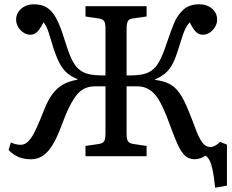

<svg xmlns="http://www.w3.org/2000/svg" viewBox="-20 -729 1084 896"><path d="M983.9 147Q979 98.1 972.9 67.6Q966.8 37.1 958.5 20.5Q950.2 3.9 938 -2.9Q931.2 3.9 916.5 9Q901.9 14.2 889.2 14.2Q865.2 14.2 847.7 1Q830.1 -12.2 813.5 -46.1Q796.9 -80.1 773.9 -143.1Q755.9 -193.8 739 -229.5Q722.2 -265.1 704.6 -286.1Q687 -307.1 666 -316.7Q645 -326.2 618.2 -326.2H570.8V-104Q570.8 -79.1 577.4 -69.6Q584 -60.1 603 -57.1L664.1 -47.9V0H378.9V-47.9L440.9 -57.1Q460 -60.1 466.1 -70.1Q472.2 -80.1 472.2 -107.9V-326.2H425.8Q399.9 -326.2 379.4 -318.1Q358.9 -310.1 341.1 -289.6Q323.2 -269 305.2 -233.6Q287.1 -198.2 267.1 -143.1Q246.1 -85.9 224.6 -51.5Q203.1 -17.1 179 -1.5Q154.8 14.2 126 14.2Q91.8 14.2 67.4 4.2Q43 -5.9 20 -28.8L30.8 -64Q42 -59.1 53.5 -56.2Q64.9 -53.2 75.2 -53.2Q89.4 -53.2 101.1 -60.5Q112.8 -67.9 125.5 -85.9Q138.2 -104 152.1 -135Q166 -166 184.1 -211.9Q202.1 -258.8 223.1 -287.8Q244.1 -316.9 272.5 -333.5Q300.8 -350.1 340.8 -356.9V-359.9Q311 -372.1 291 -390.1Q271 -408.2 256.1 -437.5Q241.2 -466.8 226.1 -515.1Q214.8 -553.2 208 -574.2Q201.2 -595.2 195.6 -606.2Q189.9 -617.2 183.1 -625Q166 -591.8 152.6 -579.3Q139.2 -566.9 121.1 -566.9Q105 -566.9 89.6 -576.9Q74.2 -586.9 64.7 -603.5Q55.2 -620.1 55.2 -637.2Q55.2 -658.2 66.2 -674.1Q77.1 -689.9 95.5 -699.5Q113.8 -709 138.2 -709Q173.3 -709 198.2 -694.1Q223.1 -679.2 242.7 -643.1Q262.2 -606.9 280.8 -544.9Q296.9 -491.7 312 -458.3Q327.1 -424.8 346.2 -407.5Q365.2 -390.1 392.6 -383.5Q419.9 -377 460.9 -377Q462.9 -377 464.8 -377Q466.8 -377 468.5 -377Q470.2 -377 472.2 -377V-596.2Q472.2 -622.1 465.6 -631.1Q459 -640.1 439 -643.1L378.9 -651.9V-700.2H664.1V-651.9L601.1 -643.1Q583 -641.1 576.9 -630.6Q570.8 -620.1 570.8 -591.8V-377Q572.8 -377 575 -377Q577.1 -377 579.1 -377Q581.1 -377 583 -377Q624 -377 651.1 -383.5Q678.2 -390.1 697 -407.5Q715.8 -424.8 731.4 -458.5Q747.1 -492.2 764.2 -544.9Q776.4 -582 791.7 -619.6Q807.1 -657.2 835 -683.1Q862.8 -709 910.2 -709Q934.1 -709 953.1 -699.5Q972.2 -689.9 982.7 -674.1Q993.2 -658.2 993.2 -637.2Q993.2 -620.1 983.6 -603.5Q974.1 -586.9 959 -576.9Q943.8 -566.9 926.8 -566.9Q908.7 -566.9 895.3 -579.3Q881.8 -591.8 865.2 -625Q855.5 -613.8 848.1 -600.8Q840.8 -587.9 833.5 -566.4Q826.2 -544.9 814 -505.9Q800.8 -460.9 786.4 -432.9Q772 -404.8 752.4 -387.9Q732.9 -371.1 704.1 -358.9V-356Q744.1 -351.1 771 -337.2Q797.9 -323.2 818.4 -293.7Q838.9 -264.2 859.9 -211.9Q878.9 -165 893.1 -126.5Q907.2 -87.9 923.1 -65.4Q939 -43 962.9 -43Q972.7 -43 985.4 -50Q998 -57.1 1006.8 -66.9L1039.1 -54.2V137.2Z"/></svg>

Font: Literata
Style: Regular
Weight: 400
Designer: Latin by Veronika Burian and Jose Scaglione. Greek by Irene Vlachou. Cyrillic by Vera Evstafieva.
Foundry: TypeTogether
Version: Version 3.002